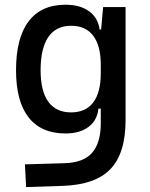

<svg xmlns="http://www.w3.org/2000/svg" viewBox="-20 -547 626 801"><path d="M88.9 233.4 84 138.7 250 133.8Q328.6 131.3 364.3 90.3Q399.9 49.3 400.4 -30.3V-408.2L410.2 -517.6H503.9V-45.9Q503.9 92.3 440.9 158.2Q377.9 224.1 240.2 228.5ZM253.4 9.8Q151.9 9.8 99.4 -57.1Q46.9 -124 46.9 -253.9Q46.9 -388.7 99.4 -458Q151.9 -527.3 253.4 -527.3Q314 -527.3 351.6 -500Q389.2 -472.7 395.5 -423.8H435.5L400.4 -276.4Q400.4 -356.4 368.9 -397.9Q337.4 -439.5 276.4 -439.5Q213.9 -439.5 181.6 -392.6Q149.4 -345.7 149.4 -253.9Q149.4 -167 181.6 -122.6Q213.9 -78.1 276.4 -78.1Q337.4 -78.1 368.9 -119.6Q400.4 -161.1 400.4 -241.2L435.5 -93.8H390.6Q385.7 -44.9 349.4 -17.6Q313 9.8 253.4 9.8Z"/></svg>

Font: Cascadia Mono
Style: Regular
Weight: 400
Monospace: yes
Designer: Aaron Bell
Foundry: Saja Typeworks
Version: Version 2404.023